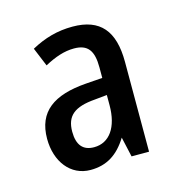

<svg xmlns="http://www.w3.org/2000/svg" viewBox="-63 -780 429 456"><g transform="rotate(-15 151.0 -552.0)"><path d="M153 -722C116 -722 84 -713 51 -695L70 -649C96 -663 119 -671 143 -671C177 -671 190 -653 190 -612V-586L149 -583C69 -577 26 -547 26 -480C26 -424 58 -382 107 -382C147 -382 175 -400 198 -437L209 -388H252V-609C252 -685 221 -722 153 -722ZM160 -541 190 -544V-519C190 -465 167 -432 129 -432C102 -432 88 -448 88 -481C88 -520 109 -537 160 -541Z"/></g></svg>

Font: Noto Sans Gurmukhi UI ExtraCondensed
Style: Regular
Weight: 400
Width: 2
Designer: Jelle Bosma - Monotype Design Team
Foundry: Monotype Imaging Inc.
Version: Version 2.004